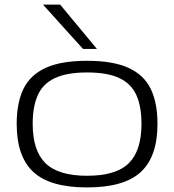

<svg xmlns="http://www.w3.org/2000/svg" viewBox="-20 -810 762 840"><path d="M53 -268Q53 -360 82.5 -421Q112 -482 179.5 -513Q247 -544 361 -544Q475 -544 542.5 -513Q610 -482 639.5 -421Q669 -360 669 -268Q669 -125 596 -57.5Q523 10 361 10Q199 10 126 -57.5Q53 -125 53 -268ZM123 -268Q123 -151 179 -96Q235 -41 361 -41Q488 -41 543.5 -96Q599 -151 599 -268Q599 -343 577 -393Q555 -443 503 -468Q451 -493 361 -493Q272 -493 219.5 -468Q167 -443 145 -393Q123 -343 123 -268ZM343 -596 168 -790H243L404 -596Z"/></svg>

Font: Georama Extended Light
Style: Regular
Weight: 300
Width: 7
Designer: Jean-Baptiste Levee
Foundry: Production Type
Version: Version 1.000